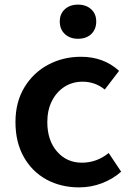

<svg xmlns="http://www.w3.org/2000/svg" viewBox="-20 -799 586 832"><path d="M47 -270Q47 -357 86 -421Q125 -485 189.5 -519Q254 -553 331 -553Q429 -553 496 -492L434 -411Q392 -445 338 -445Q294 -445 259.5 -423Q225 -401 205 -361.5Q185 -322 185 -270Q185 -191 227 -142.5Q269 -94 335 -94Q399 -94 451 -136L505 -55Q469 -23 421.5 -5Q374 13 323 13Q244 13 181.5 -21Q119 -55 83 -119Q47 -183 47 -270ZM239 -706Q239 -739 261 -759Q283 -779 318 -779Q353 -779 375 -759Q397 -739 397 -706Q397 -672 375.5 -651.5Q354 -631 318 -631Q283 -631 261 -651.5Q239 -672 239 -706Z"/></svg>

Font: Nebula Sans Semibold
Style: Regular
Weight: 600
Designer: Paul D. Hunt for Adobe (as Source Sans)
Foundry: Nebula Entertainment & Broadcasting LLC
Version: Version 1.010